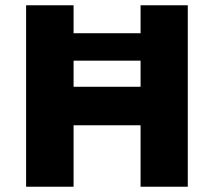

<svg xmlns="http://www.w3.org/2000/svg" viewBox="-20 -708 812 728"><path d="M79 0V-688H259V-582H513V-688H692V0H513V-233H259V0ZM259 -379H513V-478H259Z"/></svg>

Font: Saira SemiExpanded
Style: Bold
Weight: 700
Width: 6
Designer: Hector Gatti with collaboration of the Omnibus-Type team
Foundry: Omnibus-Type
Version: Version 1.101